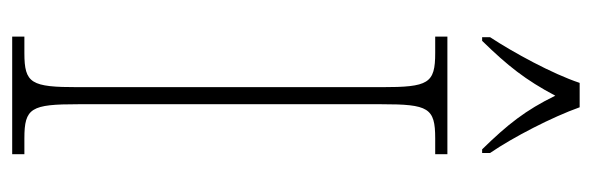

<svg xmlns="http://www.w3.org/2000/svg" viewBox="-348 -623 971 315"><g transform="rotate(90 137.5 -465.5)"><path d="M41 -784V-771H47C88 -813 111 -842 137 -891C161 -842 184 -813 225 -771H231V-784C205 -822 172 -886 156 -931H116C101 -886 66 -822 41 -784ZM40 0H233V-20H207C157 -20 151 -31 151 -108V-606C151 -683 157 -694 207 -694H233V-714H40V-694H67C117 -694 123 -683 123 -606V-108C123 -31 117 -20 67 -20H40Z"/></g></svg>

Font: Noto Serif Bengali Condensed Thin
Style: Regular
Weight: 100
Width: 3
Designer: Juan Bruce, Universal Thirst, Indian Type Foundry and the Monotype Design Team.
Foundry: Monotype Imaging Inc.
Version: Version 2.003